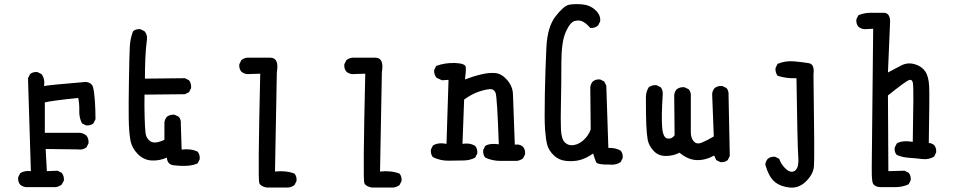

<svg xmlns="http://www.w3.org/2000/svg" viewBox="-20 -760 4540 914"><path d="M103.5 130.9Q87.9 128.9 76.2 119.1Q64.5 105.5 66.4 84L76.2 64.5Q97.7 50.8 127 54.7L113.3 -387.7L123 -407.2Q136.7 -418.9 158.2 -417L177.7 -407.2Q195.3 -383.8 189.5 -350.6Q224.6 -356.4 389.6 -370.1Q417 -366.2 422.9 -344.7Q428.7 -323.2 431.6 -280.3Q434.6 -237.3 434.6 -192.4L424.8 -172.9Q411.1 -161.1 389.6 -163.1L370.1 -172.9Q356.4 -200.2 357.4 -232.4Q358.4 -264.6 352.5 -293.9Q222.7 -280.3 193.4 -272.5V-127.9H354.5Q376 -127.9 391.6 -114.3Q403.3 -99.6 401.4 -78.1L391.6 -58.6Q374 -44.9 350.6 -48.8L197.3 -50.8L203.1 54.7L253.9 52.7L273.4 62.5Q286.1 78.1 284.2 99.6L273.4 119.1Q259.8 128.9 244.1 130.9Z M812.5 27.3Q776.4 26.4 774.4 -9.8Q739.3 5.9 701.7 3.9Q664.1 2 635.7 -26.9Q607.4 -55.7 600.6 -93.8Q593.8 -131.8 592.8 -195.3Q591.8 -258.8 593.8 -376Q595.7 -493.2 597.7 -534.7Q599.6 -576.2 613.3 -611.3Q627 -623 648.4 -621.1L668 -611.3Q681.6 -595.7 679.7 -574.2Q673.8 -529.3 671.9 -481.9Q669.9 -434.6 669.9 -385.7L860.4 -387.7L879.9 -377.9Q891.6 -362.3 889.6 -340.8L879.9 -321.3L860.4 -311.5L668 -309.6Q667 -253.9 668.5 -202.6Q669.9 -151.4 672.9 -126Q675.8 -100.6 696.8 -86.9Q717.8 -73.2 762.7 -94.7V-176.8Q764.6 -192.4 774.4 -204.1Q790 -215.8 811.5 -213.9L831.1 -204.1Q842.8 -190.4 840.8 -168.9L844.7 -47.9Q887.7 -53.7 920.9 -38.1Q932.6 -23.4 930.7 -2L920.9 17.6Q883.8 35.2 812.5 27.3Z M1250 132.8Q1221.7 127.9 1214.4 111.8Q1207 95.7 1218.8 -409.2L1156.2 -407.2Q1140.6 -409.2 1128.9 -418.9Q1117.2 -432.6 1119.1 -454.1L1128.9 -473.6Q1140.6 -483.4 1156.2 -485.4H1267.6Q1309.6 -484.4 1297.9 -417L1289.1 56.6Q1340.8 50.8 1381.8 66.4Q1393.6 80.1 1391.6 101.6L1381.8 121.1Q1368.2 130.9 1352.5 132.8Z M1750 132.8Q1721.7 127.9 1714.4 111.8Q1707 95.7 1718.8 -409.2L1656.2 -407.2Q1640.6 -409.2 1628.9 -418.9Q1617.2 -432.6 1619.1 -454.1L1628.9 -473.6Q1640.6 -483.4 1656.2 -485.4H1767.6Q1809.6 -484.4 1797.9 -417L1789.1 56.6Q1840.8 50.8 1881.8 66.4Q1893.6 80.1 1891.6 101.6L1881.8 121.1Q1868.2 130.9 1852.5 132.8Z M2362.3 5.9Q2323.2 5.9 2290 -9.8Q2278.3 -23.4 2280.3 -45.9L2290 -65.4Q2311.5 -79.1 2354.5 -73.2Q2346.7 -295.9 2339.4 -316.9Q2332 -337.9 2309.1 -335.4Q2286.1 -333 2255.4 -322.3Q2224.6 -311.5 2189.5 -286.1L2181.6 -75.2Q2216.8 -81.1 2242.2 -65.4Q2253.9 -51.8 2252 -29.3L2242.2 -9.8Q2216.8 3.9 2185.5 3.9Q2154.3 3.9 2116.2 4.9Q2078.1 5.9 2041 -11.7Q2029.3 -25.4 2031.2 -47.9L2041 -67.4Q2066.4 -83 2105.5 -75.2L2115.2 -379.9L2084 -377.9L2058.6 -389.6Q2044.9 -405.3 2046.9 -426.8L2056.6 -446.3Q2099.6 -461.9 2147.5 -460Q2195.3 -458 2197.3 -440.4Q2199.2 -422.9 2193.4 -381.8Q2234.4 -397.5 2272 -406.2Q2309.6 -415 2338.9 -412.1Q2368.2 -409.2 2394.5 -378.9Q2420.9 -348.6 2421.9 -310.5Q2422.9 -272.5 2430.7 -71.3Q2454.1 -75.2 2469.7 -61.5Q2481.4 -47.9 2479.5 -25.4L2469.7 -5.9Q2456.1 3.9 2440.4 5.9Z M2879.9 23.4Q2823.2 24.4 2817.4 11.2Q2811.5 -2 2803.7 -29.3Q2770.5 -5.9 2739.7 2Q2709 9.8 2673.8 5.9Q2638.7 2 2615.2 -21.5Q2591.8 -44.9 2585 -70.8Q2578.1 -96.7 2574.7 -143.1Q2571.3 -189.5 2573.7 -313Q2576.2 -436.5 2581.1 -534.7Q2585.9 -632.8 2625 -682.6Q2664.1 -732.4 2688.5 -737.3Q2712.9 -742.2 2750.5 -739.3Q2788.1 -736.3 2814.5 -711.9Q2840.8 -687.5 2836.9 -658.2L2827.1 -638.7Q2811.5 -625 2790 -627Q2770.5 -649.4 2753.4 -657.7Q2736.3 -666 2714.8 -659.7Q2693.4 -653.3 2672.9 -606.9Q2652.3 -560.5 2652.3 -459.5Q2652.3 -358.4 2650.4 -273.9Q2648.4 -189.5 2650.4 -144Q2652.3 -98.6 2668.9 -82Q2685.5 -65.4 2710.9 -69.3Q2736.3 -73.2 2758.8 -93.8Q2781.2 -114.3 2792 -143.6L2790 -344.7Q2792 -360.4 2801.8 -372.1Q2815.4 -383.8 2836.9 -381.8L2856.4 -372.1L2866.2 -352.5L2876 -55.7Q2909.2 -57.6 2934.6 -43Q2946.3 -29.3 2944.3 -7.8L2934.6 11.7Q2911.1 27.3 2879.9 23.4Z M3409.2 11.7 3389.6 2 3379.9 -19.5Q3336.9 3.9 3295.4 2Q3253.9 0 3214.8 -33.2Q3185.5 -17.6 3149.4 -17.6Q3113.3 -17.6 3090.8 -42.5Q3068.4 -67.4 3063.5 -93.8Q3058.6 -120.1 3056.6 -166Q3054.7 -211.9 3054.7 -295.9Q3054.7 -323.2 3068.4 -344.7Q3084 -356.4 3105.5 -354.5L3125 -344.7Q3136.7 -331.1 3134.8 -309.6Q3127.9 -201.2 3132.3 -152.3Q3136.7 -103.5 3157.7 -100.6Q3178.7 -97.7 3191.4 -116.2L3189.5 -307.6Q3191.4 -323.2 3201.2 -335Q3216.8 -346.7 3238.3 -344.7L3258.8 -335Q3270.5 -321.3 3268.6 -299.8Q3268.6 -159.2 3268.6 -130.9Q3268.6 -102.5 3282.7 -86.9Q3296.9 -71.3 3320.8 -81.1Q3344.7 -90.8 3377.9 -110.4L3370.1 -313.5Q3372.1 -329.1 3381.8 -340.8Q3397.5 -352.5 3418.9 -350.6L3438.5 -340.8Q3450.2 -327.1 3448.2 -305.7L3454.1 -17.6L3444.3 2Q3430.7 13.7 3409.2 11.7Z M3740.2 132.8Q3697.3 128.9 3668.9 106.4Q3640.6 84 3623 23.4Q3625 7.8 3634.8 -3.9Q3648.4 -15.6 3669.9 -13.7L3689.5 -3.9Q3697.3 19.5 3715.8 39.1Q3734.4 58.6 3750.5 57.6Q3766.6 56.6 3774.9 39.1Q3783.2 21.5 3779.8 -18.6Q3776.4 -58.6 3771.5 -387.7Q3722.7 -385.7 3681.6 -399.4Q3669.9 -415 3671.9 -436.5L3681.6 -456.1Q3718.8 -471.7 3761.7 -467.8Q3804.7 -463.9 3831.5 -459Q3858.4 -454.1 3852.5 -405.3Q3858.4 -2 3854.5 34.2Q3850.6 70.3 3816.9 103.5Q3783.2 136.7 3740.2 132.8Z M4173.8 130.9Q4136.7 129.9 4132.8 104Q4128.9 78.1 4129.9 30.3Q4130.9 -17.6 4136.7 -623L4093.8 -621.1Q4078.1 -623 4066.4 -632.8Q4054.7 -646.5 4056.6 -668L4066.4 -687.5Q4093.8 -699.2 4125 -699.2Q4156.2 -699.2 4187.5 -699.2Q4220.7 -698.2 4216.8 -646.5L4207 -415Q4240.2 -432.6 4270 -448.2Q4299.8 -463.9 4333.5 -454.6Q4367.2 -445.3 4384.3 -420.4Q4401.4 -395.5 4403.3 -347.2Q4405.3 -298.8 4401.4 -79.1Q4415 -79.1 4426.8 -69.3Q4438.5 -55.7 4436.5 -34.2L4426.8 -14.6Q4401.4 1 4370.1 -2.9Q4338.9 -6.8 4307.6 -8.8Q4276.4 -10.7 4249 -22.5Q4236.3 -36.1 4239.3 -57.6L4249 -77.1Q4272.5 -92.8 4325.2 -85Q4330.1 -341.8 4326.2 -363.3Q4322.3 -384.8 4306.2 -378.4Q4290 -372.1 4207 -305.7L4209 54.7L4286.1 52.7L4305.7 62.5Q4317.4 76.2 4315.4 97.7L4305.7 117.2Q4276.4 130.9 4241.7 130.9Q4207 130.9 4173.8 130.9Z"/></svg>

Font: JasonHandwriting1
Style: Regular
Weight: 400
Version: Version 1.48.20